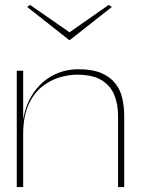

<svg xmlns="http://www.w3.org/2000/svg" viewBox="-20 -759 575 779"><path d="M299 -478Q355 -478 391 -462.5Q427 -447 447.5 -421Q468 -395 476 -361Q484 -327 484 -289V0H459V-289Q459 -335 444 -373Q429 -411 392.5 -433.5Q356 -456 292 -456Q259 -456 221.5 -445Q184 -434 150.5 -407.5Q117 -381 95.5 -333.5Q74 -286 74 -214V0H48V-472H74V-274Q84 -334 114.5 -380Q145 -426 192.5 -452Q240 -478 299 -478ZM102 -739 262 -628 421 -739 434 -731 264 -597H260L90 -731Z"/></svg>

Font: Panamera Thin
Style: Regular
Weight: 100
Designer: Bastien Sozeau
Foundry: NBR — Bastien Sozeau
Version: Version 3.003;gftools[0.9.33]